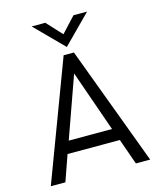

<svg xmlns="http://www.w3.org/2000/svg" viewBox="-132 -1007 916 1101"><g transform="rotate(-15 326.5 -457.0)"><path d="M621 0H536L482 -153.5H171.5L117.5 0H31L296.5 -706.5H357.5ZM455 -226 327.5 -590 198 -226ZM326.5 -747.5 162 -913.5H243L326.5 -823L410.5 -913.5H491Z"/></g></svg>

Font: Acari Sans
Style: Regular
Weight: 400
Designer: Alfredo Marco Pradil and Stefan Peev (font) & Cristiano Sobral (main changes)
Foundry: Alfredo Marco Pradil and Stefan Peev (font) & Cristiano Sobral (main changes)
Version: Version 1.063; ttfautohint (v1.8.3)